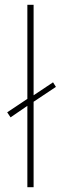

<svg xmlns="http://www.w3.org/2000/svg" viewBox="-20 -780 253 800"><path d="M94 0V-339L24 -291L10 -312L94 -368V-760H120V-383L201 -437L213 -418L120 -356V0Z"/></svg>

Font: Noto Sans Tamil Thin
Style: Regular
Weight: 100
Designer: Jelle Bosma - Monotype Design Team
Foundry: Monotype Imaging Inc.
Version: Version 2.004; ttfautohint (v1.8.4.7-5d5b)